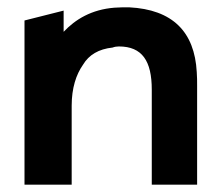

<svg xmlns="http://www.w3.org/2000/svg" viewBox="-20 -505 607 525"><path d="M519 0V-270C519 -283 519 -295 518 -308C512 -418 452 -479 333 -485C320 -485 306 -485 293 -484C230 -479 186 -452 154 -418V-476L47 -449V0H176V-216C176 -264 188 -301 207 -328C223 -355 250 -371 288 -375C293 -377 299 -378 305 -378C369 -378 395 -338 395 -260V0Z"/></svg>

Font: Bluebird
Style: Regular
Weight: 400
Designer: Jasper
Foundry: Cannot Into Space Fonts
Version: Version 0.98